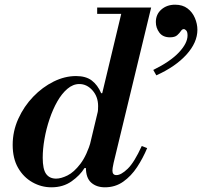

<svg xmlns="http://www.w3.org/2000/svg" viewBox="-20 -786 861 818"><path d="M427 12Q391 12 368.5 -8Q346 -28 346 -72Q346 -86 348.5 -103.5Q351 -121 359 -153L503 -754H624L464 -92Q461 -79 460 -71Q459 -63 459 -59Q459 -40 476 -40Q496 -40 524 -67Q552 -94 584 -164L607 -155Q589 -112 564 -74Q539 -36 505 -12Q471 12 427 12ZM199 12Q156 12 118 -9.5Q80 -31 57 -71Q34 -111 34 -169Q34 -227 58 -280Q82 -333 121.5 -374Q161 -415 208.5 -438.5Q256 -462 304 -462Q346 -462 371 -443Q396 -424 411 -389H418L395 -298Q397 -309 397.5 -317.5Q398 -326 398 -334Q398 -374 374 -401Q350 -428 318 -428Q291 -428 267 -407.5Q243 -387 224 -353.5Q205 -320 191 -278.5Q177 -237 169.5 -194Q162 -151 162 -114Q162 -65 176.5 -45Q191 -25 219 -25Q240 -25 267.5 -38.5Q295 -52 322.5 -88Q350 -124 369 -189L347 -70H340Q321 -39 285 -13.5Q249 12 199 12ZM394 -727V-754H589V-727ZM646 -465 633 -488Q706 -524 742.5 -563Q779 -602 779 -635Q779 -650 773.5 -656Q768 -662 763 -662Q756 -662 750.5 -653.5Q745 -645 735 -636Q725 -627 704 -627Q674 -627 659 -647Q644 -667 644 -692Q644 -725 667.5 -745.5Q691 -766 726 -766Q758 -766 779 -750Q800 -734 810.5 -709Q821 -684 821 -659Q821 -605 774.5 -553.5Q728 -502 646 -465Z"/></svg>

Font: Libre Bodoni Medium
Style: Italic
Weight: 500
Italic angle: -13°
Designer: Pablo Impallari, Rodrigo Fuenzalida
Foundry: Impallari Type
Version: Version 2.005;gftools[0.9.23]